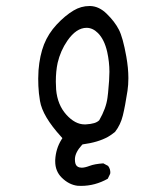

<svg xmlns="http://www.w3.org/2000/svg" viewBox="-20 -485 540 628"><path d="M256.8 -78.1Q225.6 -78.1 196.8 -110.1Q168 -142.1 163.6 -191.9Q162.6 -206.5 162.6 -217.8Q162.6 -252 168.5 -279.3Q177.7 -318.8 200.2 -351.6Q229.5 -394 263.2 -394Q283.2 -394 300.3 -377Q321.3 -356 330.6 -315.4Q337.9 -282.2 337.9 -250Q337.9 -225.1 333.5 -181.6Q332.5 -173.3 331.5 -165Q327.1 -130.9 304.7 -91.8Q298.3 -85.4 287.8 -82.3Q277.3 -79.1 260.3 -78.1Q258.8 -78.1 256.8 -78.1ZM399.9 -229.5Q399.9 -262.2 393.1 -300.3Q381.8 -363.3 368.7 -388.2Q355.5 -414.1 329.1 -439.9Q304.2 -464.4 275.4 -465.3Q273.9 -465.3 272.5 -465.3Q245.1 -465.3 220.7 -450.7Q192.9 -434.1 165.5 -404.8Q138.2 -375.5 124 -339.8Q109.9 -303.7 106 -255.4Q105 -240.2 105 -227.8Q105 -215.3 105.5 -204.1Q106.4 -180.7 110.8 -154.8Q119.1 -104.5 180.2 -37.6L184.1 -33.2L180.7 -27.8Q162.6 1.5 160.6 38.1Q160.6 40.5 160.6 43Q160.6 74.7 181.6 95.7Q205.1 119.1 233.4 122.6Q239.3 123 245.1 123Q291 123 332.5 99.6L340.3 83.5Q340.8 81.5 340.8 79.6Q340.8 77.6 340.6 75Q340.3 72.3 339.4 68.8Q337.4 62.5 333.5 57.6L317.9 49.3Q289.1 51.3 272.9 57.6Q257.3 63.5 247.1 63.5Q243.7 63.5 239.5 62.5Q235.4 61.5 231.4 58.1Q225.1 51.8 225.1 37.6Q225.1 36.1 225.1 34.2Q226.1 13.2 247.6 -10.3L250 -12.7Q301.3 -19.5 333.5 -37.6Q345.2 -44.4 356.4 -53.7Q374.5 -77.1 381.8 -107.2Q389.2 -137.2 397 -188Q399.9 -207.5 399.9 -229.5Z"/></svg>

Font: NaikaiFont
Style: Light
Weight: 300
Version: Version 1.89